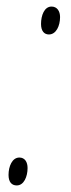

<svg xmlns="http://www.w3.org/2000/svg" viewBox="-20 -560 215 585"><path d="M129 -455C151 -455 163 -481 163 -508C163 -526 154 -540 137 -540C115 -540 105 -513 105 -487C105 -465 115 -455 129 -455ZM31 5C53 5 64 -22 64 -48C64 -66 56 -80 39 -80C17 -80 6 -53 6 -27C6 -5 16 5 31 5Z"/></svg>

Font: Noto Serif Display ExtraCondensed ExtraLight
Style: Italic
Weight: 200
Width: 2
Italic angle: -12°
Designer: Monotype Design Team
Foundry: Monotype Imaging Inc.
Version: Version 2.009